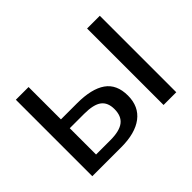

<svg xmlns="http://www.w3.org/2000/svg" viewBox="-110 -733 938 938"><g transform="rotate(-45 359.5 -264.0)"><path d="M268.6 -304.7Q368.7 -304.7 419.9 -268.8Q471.2 -232.9 471.2 -155.3Q471.2 -80.1 418.5 -40Q365.7 0 269 0H69.3V-528.3H157.2V-304.7ZM157.2 -62H255.9Q319.3 -62 348.6 -84.5Q377.9 -106.9 377.9 -155.3Q377.9 -201.2 349.6 -222.4Q321.3 -243.7 256.3 -243.7H157.2ZM561.5 0V-528.3H649.4V0Z"/></g></svg>

Font: Arial
Style: Regular
Weight: 400
Designer: Steve Matteson
Foundry: Ascender Corporation
Version: Version 2.00.3